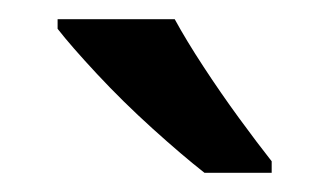

<svg xmlns="http://www.w3.org/2000/svg" viewBox="-20 -786 343 200"><path d="M162 -766Q174 -744 192 -716.5Q210 -689 229 -663Q248 -637 263 -618V-606H193Q170 -624 139 -652Q108 -680 81 -709Q54 -738 40 -756V-766Z"/></svg>

Font: Noto Sans Tai Tham Medium
Style: Regular
Weight: 500
Designer: Monotype Design Team 2013. Revised by David WIlliams 2020
Foundry: Monotype Imaging Inc.
Version: Version 2.002; ttfautohint (v1.8.4.7-5d5b)